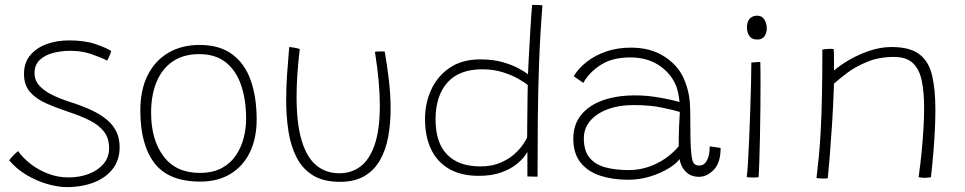

<svg xmlns="http://www.w3.org/2000/svg" viewBox="-20 -722 3940 784"><path d="M252.5 42Q218.5 42 175.2 30Q132 18 90 -6.5Q48 -31 17.5 -67.5Q21.5 -72.5 26 -78Q30.5 -83.5 35.5 -88.5Q40.5 -93.5 45.2 -97.8Q50 -102 54 -105Q73 -77.5 104.8 -52.8Q136.5 -28 176.5 -12.8Q216.5 2.5 259.5 2.5Q305 2.5 342.8 -12Q380.5 -26.5 403 -53.2Q425.5 -80 425.5 -116Q425.5 -158 404.5 -184.8Q383.5 -211.5 346.8 -230Q310 -248.5 261.5 -264.5Q209 -282 167.5 -300.5Q126 -319 102 -347Q78 -375 78 -420.5Q78 -466 103.2 -496.2Q128.5 -526.5 170.2 -541.8Q212 -557 262 -557Q326 -557 370.5 -541.8Q415 -526.5 434 -513.5Q432 -506.5 429 -498.8Q426 -491 423 -484.8Q420 -478.5 417.5 -474.5Q390 -488.5 352 -501.5Q314 -514.5 266.5 -514.5Q230 -514.5 196.5 -505.8Q163 -497 142 -477Q121 -457 121 -423Q121 -394 140.8 -372.2Q160.5 -350.5 192.5 -334.8Q224.5 -319 262 -307Q314 -290.5 352.8 -272.5Q391.5 -254.5 417.2 -232.5Q443 -210.5 455.8 -183Q468.5 -155.5 468.5 -121Q468.5 -68.5 440.2 -32.2Q412 4 363.2 23Q314.5 42 252.5 42Z M798 19.5Q668.5 19.5 610.8 -55.8Q553 -131 553 -271Q553 -355 583 -414.8Q613 -474.5 667.5 -506.5Q722 -538.5 795 -538.5Q876.5 -538.5 928 -500.5Q979.5 -462.5 1003.8 -394Q1028 -325.5 1028 -234Q1028 -157 1000.2 -100Q972.5 -43 921 -11.8Q869.5 19.5 798 19.5ZM795.5 -16Q849.5 -16 886 -36Q922.5 -56 944.2 -89Q966 -122 975.5 -160.8Q985 -199.5 985 -237Q985 -313 965 -372.8Q945 -432.5 902.8 -466.8Q860.5 -501 793 -501Q730 -501 686.2 -471.8Q642.5 -442.5 619.8 -388.8Q597 -335 597 -261Q597 -151.5 647.8 -83.8Q698.5 -16 795.5 -16Z M1511 -510.5Q1513.5 -511 1518.8 -511.5Q1524 -512 1530 -512Q1535.5 -512 1541.8 -512Q1548 -512 1551 -511.5Q1561 -454.5 1568 -394.5Q1575 -334.5 1575 -276.5Q1575 -216.5 1565 -162.8Q1555 -109 1531.5 -67.8Q1508 -26.5 1468 -3Q1428 20.5 1368 20.5Q1300.5 20.5 1257.5 -6.2Q1214.5 -33 1190.8 -79.8Q1167 -126.5 1157.8 -186.5Q1148.5 -246.5 1148.5 -313Q1148.5 -367 1152.5 -422.5Q1156.5 -478 1161 -530Q1165 -530 1171.2 -529Q1177.5 -528 1182.5 -527Q1188 -526 1193.5 -524.8Q1199 -523.5 1204 -522Q1197.5 -466.5 1194.2 -418Q1191 -369.5 1191 -327Q1191 -216.5 1212 -147.5Q1233 -78.5 1272 -46.5Q1311 -14.5 1365.5 -14.5Q1416.5 -14.5 1453.5 -43.5Q1490.5 -72.5 1510.8 -133.8Q1531 -195 1531 -292Q1531 -338 1526 -392.5Q1521 -447 1511 -510.5Z M2133.5 -1.5Q2133.5 -11.5 2133.5 -32.8Q2133.5 -54 2133.5 -74.2Q2133.5 -94.5 2133.5 -101.5Q2132 -98 2120.8 -82.8Q2109.5 -67.5 2086.2 -49.2Q2063 -31 2025.5 -17.5Q1988 -4 1934.5 -4Q1863.5 -4 1814.5 -32Q1765.5 -60 1740.5 -112Q1715.5 -164 1715.5 -236.5Q1715.5 -300.5 1740.8 -355.8Q1766 -411 1816.2 -445.2Q1866.5 -479.5 1941 -479.5Q1994 -479.5 2033.5 -468Q2073 -456.5 2099 -442Q2125 -427.5 2136 -419Q2136.5 -435 2138 -464.2Q2139.5 -493.5 2141.5 -528.8Q2143.5 -564 2145.5 -599Q2147.5 -634 2149.5 -661.5Q2151.5 -689 2153 -702Q2164 -702 2176.2 -701.5Q2188.5 -701 2195 -700.5Q2185.5 -582 2181.2 -464.2Q2177 -346.5 2176 -230.5Q2175 -114.5 2175 -0.5Q2171 -0.5 2161.8 -0.8Q2152.5 -1 2144 -1.2Q2135.5 -1.5 2133.5 -1.5ZM1941 -42.5Q1989 -42.5 2024 -57.8Q2059 -73 2082 -94.2Q2105 -115.5 2117.2 -134.5Q2129.5 -153.5 2132.5 -160.5Q2132.5 -174 2132.8 -203.8Q2133 -233.5 2133.5 -268Q2134 -302.5 2134.2 -332Q2134.5 -361.5 2135 -374.5Q2123 -385 2096.5 -400.2Q2070 -415.5 2032.5 -427.2Q1995 -439 1949 -439Q1854.5 -439 1806.5 -384.5Q1758.5 -330 1758.5 -234.5Q1758.5 -139 1805.8 -90.8Q1853 -42.5 1941 -42.5Z M2545 12Q2482 12 2431.2 -4.5Q2380.5 -21 2350.8 -58Q2321 -95 2321 -156Q2321 -213 2352.8 -252.5Q2384.5 -292 2441.2 -312.2Q2498 -332.5 2573 -332.5Q2613.5 -332.5 2652.2 -326.8Q2691 -321 2719 -314.5Q2747 -308 2755 -305.5Q2752.5 -326 2748.5 -345.5Q2744.5 -365 2736.5 -381Q2714 -428 2667 -457.8Q2620 -487.5 2553 -487.5Q2480.5 -487.5 2433 -457Q2385.5 -426.5 2362 -383.5L2322.5 -411Q2343.5 -444.5 2377.5 -470.8Q2411.5 -497 2456.8 -512.2Q2502 -527.5 2556 -527.5Q2636 -527.5 2691.2 -492.2Q2746.5 -457 2770.5 -405Q2783.5 -376.5 2791 -343.5Q2798.5 -310.5 2798.5 -256.5Q2798.5 -191.5 2799.5 -151.5Q2800.5 -111.5 2803.5 -88.5Q2807 -61 2814.5 -53.5Q2822 -46 2836 -46Q2855 -46 2866.5 -66.5Q2878 -87 2878 -124.5L2922.5 -118Q2922.5 -57 2894.5 -28.5Q2866.5 0 2834.5 0Q2808 0 2791 -12Q2774 -24 2765.5 -41Q2757 -58 2755 -72.5Q2743 -55 2711.2 -35.2Q2679.5 -15.5 2636.2 -1.8Q2593 12 2545 12ZM2547.5 -27.5Q2588.5 -27.5 2626.2 -40Q2664 -52.5 2696 -74.5Q2728 -96.5 2751.5 -125Q2751.5 -171 2752.8 -203.2Q2754 -235.5 2756 -265Q2738.5 -270.5 2687 -281.8Q2635.5 -293 2566.5 -293Q2507.5 -293 2461.8 -276Q2416 -259 2390 -228.5Q2364 -198 2364 -157Q2364 -105.5 2388 -77.2Q2412 -49 2453.5 -38.2Q2495 -27.5 2547.5 -27.5Z M3077.5 1.5Q3071 2 3065 2.5Q3059 3 3054 3Q3045.5 3 3039.2 2.2Q3033 1.5 3029 1Q3031.5 -12 3034 -53.8Q3036.5 -95.5 3039 -152.8Q3041.5 -210 3043.5 -270.8Q3045.5 -331.5 3046.8 -383.8Q3048 -436 3048 -466.5Q3049 -466.5 3054 -467Q3059 -467.5 3065.2 -468Q3071.5 -468.5 3077 -468.8Q3082.5 -469 3084.5 -469Q3085 -457.5 3085.2 -436.2Q3085.5 -415 3085.5 -388Q3085.5 -340.5 3085 -281.2Q3084.5 -222 3083.2 -164Q3082 -106 3080.5 -61.2Q3079 -16.5 3077.5 1.5ZM3072.5 -560.5Q3049.5 -560.5 3039.8 -575.5Q3030 -590.5 3030 -609.5Q3030 -626 3035.5 -636.8Q3041 -647.5 3050.5 -652.8Q3060 -658 3072 -658Q3091.5 -658 3101.2 -642.2Q3111 -626.5 3111 -605Q3111 -588 3101.8 -574.2Q3092.5 -560.5 3072.5 -560.5Z M3360 6Q3356 6.5 3351.2 6.8Q3346.5 7 3342 7Q3335 7 3327.5 6.5Q3320 6 3314 5Q3319 -37 3323.5 -82.5Q3328 -128 3331.2 -186.8Q3334.5 -245.5 3336.2 -326.2Q3338 -407 3338 -519.5Q3343.5 -520.5 3350.5 -521.5Q3357.5 -522.5 3366.5 -522.5Q3370.5 -522.5 3375.5 -522.5Q3380.5 -522.5 3384 -521.5Q3385 -515.5 3385.2 -500Q3385.5 -484.5 3385.5 -466.2Q3385.5 -448 3385.5 -434Q3410 -455.5 3448.2 -477.8Q3486.5 -500 3531.5 -515Q3576.5 -530 3620 -530Q3696 -530 3734.5 -500.2Q3773 -470.5 3786.2 -413.5Q3799.5 -356.5 3799.5 -274.5Q3799.5 -237.5 3797.5 -194.5Q3795.5 -151.5 3791.5 -102.5Q3787.5 -53.5 3781.5 1.5Q3778 2.5 3771 3.2Q3764 4 3756 4Q3750 4 3743.8 3.5Q3737.5 3 3731 1.5Q3739 -56 3743.8 -106.2Q3748.5 -156.5 3751 -200.2Q3753.5 -244 3753.5 -281Q3753.5 -343.5 3744.2 -390.5Q3735 -437.5 3708.5 -463.5Q3682 -489.5 3630.5 -489.5Q3569 -489.5 3520.8 -469.5Q3472.5 -449.5 3438.5 -423.8Q3404.5 -398 3385.5 -380.5Q3382.5 -291 3377.5 -213.8Q3372.5 -136.5 3367.8 -79.5Q3363 -22.5 3360 6Z"/></svg>

Font: Grandstander Thin Thin
Style: Regular
Weight: 250
Version: Version 1.200